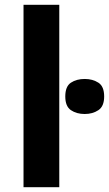

<svg xmlns="http://www.w3.org/2000/svg" viewBox="-20 -780 454 800"><path d="M227 0H78V-760H227ZM333 -451Q366 -451 390 -435.5Q414 -420 414 -378Q414 -337 390 -321Q366 -305 333 -305Q299 -305 275.5 -321Q252 -337 252 -378Q252 -420 275.5 -435.5Q299 -451 333 -451Z"/></svg>

Font: RS Noto Sans
Style: Bold
Weight: 700
Designer: Monotype Design Team
Foundry: Monotype Imaging Inc.
Version: Version 3.10